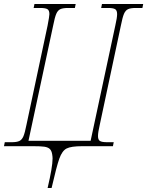

<svg xmlns="http://www.w3.org/2000/svg" viewBox="-40 -734 739 964"><path d="M224 62Q224 53 222 41Q219 22 209.5 13.5Q200 5 182 2.5Q164 0 127 0H-20L-16 -20H18Q44 -20 57 -26Q70 -32 77.5 -49.5Q85 -67 93 -108L199 -606Q208 -653 208 -663Q208 -682 198 -688Q188 -694 162 -694H129L133 -714H340L336 -694H302Q276 -694 263 -688Q250 -682 242.5 -664.5Q235 -647 227 -606L103 -27H415L539 -606Q548 -645 548 -663Q548 -682 538 -688Q528 -694 502 -694H468L472 -714H679L675 -694H642Q616 -694 603 -688Q590 -682 582.5 -664.5Q575 -647 567 -606L461 -108Q452 -69 452 -51Q452 -32 462 -26Q472 -20 498 -20H531L527 0H373Q317 0 294.5 11.5Q272 23 258 62Q244 101 219 210H199Q224 104 224 62Z"/></svg>

Font: Noto Serif NarrowThin
Style: Italic
Weight: 250
Width: 4
Italic angle: -12°
Designer: Monotype Design Team
Foundry: Monotype Imaging Inc.
Version: Version 1.001